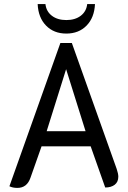

<svg xmlns="http://www.w3.org/2000/svg" viewBox="-20 -910 624 938"><path d="M26 0 275 -700H331L550 -85Q558 -61 558 -47Q558 -21 540.5 -7.5Q523 6 494 6L423 -195H183L129 -42Q112 8 65 8Q42 8 26 0ZM398 -269 303 -572 208 -269ZM164 -890H202Q206 -854 233.5 -833Q261 -812 304 -812Q347 -812 374.5 -833Q402 -854 406 -890H444Q441 -824 403 -785Q365 -746 304 -746Q243 -746 205 -785Q167 -824 164 -890Z"/></svg>

Font: Thasadith
Style: Bold
Weight: 700
Designer: Cadson Demak Co.,Ltd.
Foundry: Cadson Demak Co.,Ltd.
Version: Version 1.000; ttfautohint (v1.6)